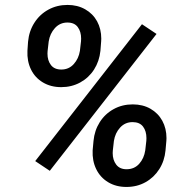

<svg xmlns="http://www.w3.org/2000/svg" viewBox="-20 -741 752 772"><path d="M92.8 -573.2Q96.7 -615.7 118.2 -649.4Q139.6 -683.1 174.3 -702.1Q209 -721.2 251.5 -721.2Q291.5 -721.2 322.5 -703.6Q353.5 -686 370.4 -655.3Q387.2 -624.5 387.2 -585.4L386.7 -574.2L383.8 -536.6Q379.4 -494.6 358.2 -461.4Q336.9 -428.2 302.5 -409.4Q268.1 -390.6 226.1 -390.6Q184.1 -390.6 152.3 -409.7Q120.6 -428.7 104.5 -461.9Q88.4 -495.1 90.3 -536.6ZM171.4 -535.6Q170.9 -532.2 170.9 -525.4Q170.9 -497.6 184.8 -479.5Q198.7 -461.4 226.6 -461.4Q256.8 -461.4 276.6 -483.4Q296.4 -505.4 301.3 -536.6L305.7 -574.7Q306.2 -578.6 306.2 -585.9Q306.2 -613.8 292.7 -632.1Q279.3 -650.4 251 -650.4Q221.2 -650.4 200.9 -628.2Q180.7 -606 175.8 -574.2ZM609.4 -604.5 180.2 -54.2 121.6 -93.3 550.8 -643.6ZM356 -174.3Q359.9 -216.3 381.1 -249.8Q402.3 -283.2 436.8 -302.2Q471.2 -321.3 513.7 -321.3Q554.2 -321.3 585 -303.7Q615.7 -286.1 632.6 -255.4Q649.4 -224.6 649.4 -185.5Q649.4 -178.2 648.9 -174.3L645.5 -136.2Q641.6 -94.2 620.4 -60.8Q599.1 -27.3 564.9 -8.3Q530.8 10.7 488.3 10.7Q446.3 10.7 414.6 -8.5Q382.8 -27.8 366.7 -61.3Q350.6 -94.7 352.5 -136.2ZM433.6 -135.3Q433.1 -131.8 433.1 -125.5Q433.1 -97.7 447.3 -79.1Q461.4 -60.5 488.8 -60.5Q520 -60.5 539.6 -82.3Q559.1 -104 564 -136.2L568.4 -174.8Q568.8 -178.2 568.8 -185.5Q568.8 -213.9 555.2 -231.9Q541.5 -250 513.2 -250Q482.9 -250 462.9 -228Q442.9 -206.1 438 -174.3Z"/></svg>

Font: Mardoto Medium
Style: Italic
Weight: 500
Italic angle: -12°
Designer: Christian Robertson, Vahan Hovhannisyan
Foundry: Google
Version: Version 1.000